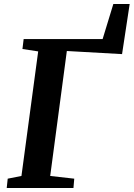

<svg xmlns="http://www.w3.org/2000/svg" viewBox="-20 -938 667 958"><path d="M13.5 0 18.5 -46.5 87 -60 170.5 -681.5 92 -693.5 98 -743H492L545.5 -918H627L589 -668L313.5 -683.5L230.5 -60L350.5 -46.5L346.5 0Z"/></svg>

Font: Merriweather
Style: Bold Italic
Weight: 700
Italic angle: -7.8°
Version: Version 2.101